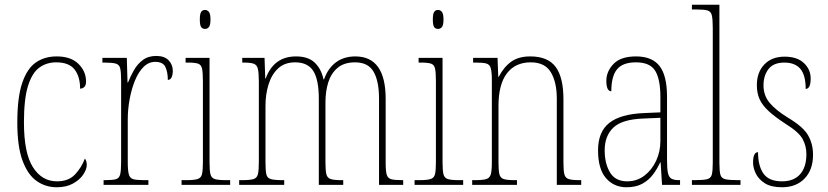

<svg xmlns="http://www.w3.org/2000/svg" viewBox="-20 -780 3493 810"><path d="M220 10Q172 10 134.5 -16.5Q97 -43 75 -102.5Q53 -162 53 -263Q53 -370 74 -431Q95 -492 132 -517Q169 -542 219 -542Q279 -542 311 -510.5Q343 -479 343 -436Q343 -420 335.5 -413Q328 -406 318 -406Q318 -457 294.5 -487Q271 -517 217 -517Q176 -517 145.5 -494.5Q115 -472 98 -417Q81 -362 81 -264Q81 -134 119 -74.5Q157 -15 220 -15Q270 -15 297.5 -45Q325 -75 338 -111Q346 -102 346 -84Q346 -66 331.5 -44Q317 -22 288.5 -6Q260 10 220 10Z M417 0V-20H424Q455 -20 469 -24Q483 -28 487 -44.5Q491 -61 491 -97V-441Q491 -476 487 -492Q483 -508 467.5 -512Q452 -516 419 -516H412V-536H515L518 -432H520Q530 -457 544.5 -483Q559 -509 582 -526.5Q605 -544 639 -544Q674 -544 691.5 -525.5Q709 -507 709 -481Q709 -465 704 -454Q699 -443 688 -443Q688 -475 678 -497Q668 -519 635 -519Q607 -519 585.5 -497.5Q564 -476 549.5 -440.5Q535 -405 527 -362Q519 -319 519 -277V-97Q519 -61 523.5 -44.5Q528 -28 542.5 -24Q557 -20 588 -20H606V0Z M845 -658Q834 -658 828.5 -666Q823 -674 823 -698Q823 -721 828.5 -729.5Q834 -738 845 -738Q855 -738 861.5 -729.5Q868 -721 868 -698Q868 -674 861.5 -666Q855 -658 845 -658ZM746 0V-20H766Q798 -20 813 -24.5Q828 -29 832 -44.5Q836 -60 836 -95V-437Q836 -473 832.5 -490Q829 -507 815.5 -511.5Q802 -516 772 -516H763V-536H864V-95Q864 -60 868 -44.5Q872 -29 886.5 -24.5Q901 -20 933 -20H951V0Z M989 0V-20H1002Q1035 -20 1049.5 -24.5Q1064 -29 1068 -45Q1072 -61 1072 -97V-435Q1072 -472 1068 -489Q1064 -506 1051 -511Q1038 -516 1008 -516H1002V-536H1096L1099 -449H1101Q1135 -542 1229 -542Q1280 -542 1307.5 -516Q1335 -490 1345 -445H1347Q1363 -491 1396.5 -516.5Q1430 -542 1479 -542Q1607 -542 1607 -363V-92Q1607 -58 1611.5 -43Q1616 -28 1630.5 -24Q1645 -20 1677 -20H1681V0H1579V-364Q1579 -438 1556 -477.5Q1533 -517 1478 -517Q1432 -517 1404.5 -494Q1377 -471 1365 -433Q1353 -395 1353 -348V-95Q1353 -60 1357 -44.5Q1361 -29 1375.5 -24.5Q1390 -20 1421 -20H1428V0H1325V-364Q1325 -443 1302 -480Q1279 -517 1225 -517Q1181 -517 1153.5 -491.5Q1126 -466 1113 -424Q1100 -382 1100 -333V-97Q1100 -61 1103.5 -45Q1107 -29 1122.5 -24.5Q1138 -20 1172 -20H1179V0Z M1828 -658Q1817 -658 1811.5 -666Q1806 -674 1806 -698Q1806 -721 1811.5 -729.5Q1817 -738 1828 -738Q1838 -738 1844.5 -729.5Q1851 -721 1851 -698Q1851 -674 1844.5 -666Q1838 -658 1828 -658ZM1729 0V-20H1749Q1781 -20 1796 -24.5Q1811 -29 1815 -44.5Q1819 -60 1819 -95V-437Q1819 -473 1815.5 -490Q1812 -507 1798.5 -511.5Q1785 -516 1755 -516H1746V-536H1847V-95Q1847 -60 1851 -44.5Q1855 -29 1869.5 -24.5Q1884 -20 1916 -20H1934V0Z M1972 0V-20H1985Q2017 -20 2031.5 -24.5Q2046 -29 2050.5 -44.5Q2055 -60 2055 -95V-441Q2055 -476 2050.5 -492Q2046 -508 2032 -512Q2018 -516 1988 -516H1976V-536H2079L2082 -456H2084Q2106 -498 2137 -520Q2168 -542 2217 -542Q2291 -542 2324 -498Q2357 -454 2357 -361V-95Q2357 -60 2361 -44.5Q2365 -29 2379.5 -24.5Q2394 -20 2425 -20H2432V0H2329V-364Q2329 -433 2304 -475Q2279 -517 2219 -517Q2154 -517 2118.5 -470.5Q2083 -424 2083 -333V-95Q2083 -60 2087 -44.5Q2091 -29 2105.5 -24.5Q2120 -20 2152 -20H2161V0Z M2623 10Q2570 10 2536.5 -28.5Q2503 -67 2503 -146Q2503 -224 2550.5 -261.5Q2598 -299 2697 -303L2766 -306V-371Q2766 -446 2744 -481.5Q2722 -517 2663 -517Q2607 -517 2583 -487.5Q2559 -458 2559 -395Q2538 -395 2538 -439Q2538 -479 2568.5 -510.5Q2599 -542 2663 -542Q2731 -542 2762.5 -501.5Q2794 -461 2794 -372V-105Q2794 -68 2798 -50Q2802 -32 2813 -26Q2824 -20 2845 -20H2849V0H2773L2767 -95H2765Q2753 -68 2735 -44Q2717 -20 2690 -5Q2663 10 2623 10ZM2626 -15Q2667 -15 2698.5 -39Q2730 -63 2748 -101.5Q2766 -140 2766 -185V-283L2696 -280Q2605 -277 2568 -242Q2531 -207 2531 -146Q2531 -90 2553.5 -52.5Q2576 -15 2626 -15Z M2899 0V-20H2910Q2947 -20 2963 -24Q2979 -28 2983 -43.5Q2987 -59 2987 -94V-662Q2987 -699 2983 -715.5Q2979 -732 2964.5 -736Q2950 -740 2920 -740H2899V-760H3015V-94Q3015 -59 3019 -43.5Q3023 -28 3039.5 -24Q3056 -20 3092 -20H3104V0Z M3279 10Q3233 10 3206.5 -7Q3180 -24 3168.5 -48Q3157 -72 3157 -94Q3157 -138 3178 -138Q3178 -80 3201 -47.5Q3224 -15 3279 -15Q3329 -15 3355.5 -45Q3382 -75 3382 -130Q3382 -164 3366 -193.5Q3350 -223 3295 -257Q3249 -287 3222.5 -311.5Q3196 -336 3184.5 -361.5Q3173 -387 3173 -421Q3173 -475 3204.5 -508Q3236 -541 3290 -541Q3343 -541 3371.5 -514Q3400 -487 3400 -449Q3400 -405 3379 -405Q3379 -463 3356.5 -489.5Q3334 -516 3289 -516Q3243 -516 3222 -488.5Q3201 -461 3201 -420Q3201 -377 3227 -346Q3253 -315 3305 -283Q3369 -245 3389.5 -208.5Q3410 -172 3410 -127Q3410 -64 3374.5 -27Q3339 10 3279 10Z"/></svg>

Font: Noto Serif Sinhala Condensed Thin
Style: Regular
Weight: 100
Width: 3
Designer: Jelle Bosma - Monotype Design Team
Foundry: Monotype Imaging Inc.
Version: Version 2.007; ttfautohint (v1.8.4.7-5d5b)